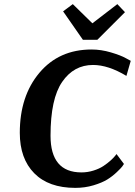

<svg xmlns="http://www.w3.org/2000/svg" viewBox="-20 -900 654 931"><path d="M286 -845 333 -880 428 -787 549 -880 586 -841 452 -707H382ZM593 -532Q505 -585 431 -585Q338 -585 281.5 -503Q225 -421 225 -242Q225 -64 375 -64Q405 -64 433.5 -73Q462 -82 481.5 -95Q501 -108 516 -121.5Q531 -135 538 -144L545 -153L581 -105Q578 -100 572.5 -92.5Q567 -85 546 -65Q525 -45 500 -29.5Q475 -14 433.5 -1.5Q392 11 345 11Q216 11 146 -60Q76 -131 76 -256Q76 -434 171 -547Q266 -660 424 -660Q470 -660 517.5 -646Q565 -632 590 -618L614 -605Z"/></svg>

Font: Arsenal
Style: Bold Italic
Weight: 700
Italic angle: -9.10001°
Designer: Andrij Shevchenko
Foundry: Stairsfor
Version: Version 2.001;PS 002.001;hotconv 1.0.88;makeotf.lib2.5.64775